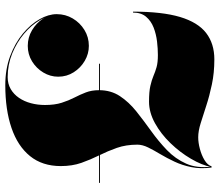

<svg xmlns="http://www.w3.org/2000/svg" viewBox="-72 -728 830 726"><g transform="rotate(-90 343.0 -365.0)"><path d="M72.5 20Q67 -21.5 74 -56.2Q81 -91 94.8 -120.2Q108.5 -149.5 123.2 -174Q138 -198.5 148.5 -220Q159 -241.5 159 -260.5Q159 -303.5 146.8 -338.2Q134.5 -373 118.5 -405.2Q102.5 -437.5 90.2 -472.2Q78 -507 78 -550Q78 -620 115.8 -666.5Q153.5 -713 222.2 -736.5Q291 -760 384 -760Q445 -760 494.2 -741.5Q543.5 -723 579 -693.5Q614.5 -664 633.5 -630.2Q652.5 -596.5 652.5 -565.5Q652.5 -532.5 636.2 -505Q620 -477.5 592.8 -460.8Q565.5 -444 532.5 -444Q502.5 -444 476 -459.5Q449.5 -475 432.8 -501.2Q416 -527.5 416 -560Q416 -590 431.8 -616.2Q447.5 -642.5 474 -658.8Q500.5 -675 532.5 -675Q564.5 -675 591.5 -659Q618.5 -643 635 -618Q651.5 -593 651.5 -565.5H649Q649 -596.5 630 -629Q611 -661.5 578.5 -689Q546 -716.5 503.8 -733.8Q461.5 -751 414.5 -751Q389 -751 369.2 -739.5Q349.5 -728 336 -708.2Q322.5 -688.5 315.8 -663.2Q309 -638 309 -610Q309 -573 317.5 -546.5Q326 -520 337 -498.8Q348 -477.5 356.5 -455.5Q365 -433.5 365 -405.5Q365 -360.5 342.5 -326.5Q320 -292.5 284.5 -264.2Q249 -236 210.2 -208.2Q171.5 -180.5 138.5 -148.8Q105.5 -117 87.2 -76Q69 -35 76 20ZM481.5 30.5Q430.5 30.5 386.8 21.2Q343 12 306.5 0Q270 -12 240.2 -21.2Q210.5 -30.5 187 -30.5Q166.5 -30.5 143 -24.2Q119.5 -18 100.8 -6.8Q82 4.5 77 20H74Q81.5 -17 105.8 -58.2Q130 -99.5 164.8 -135.5Q199.5 -171.5 240.2 -194Q281 -216.5 321.5 -216.5Q359 -216.5 381 -211.5Q403 -206.5 418.8 -199.8Q434.5 -193 452 -188Q469.5 -183 498 -183Q521.5 -183 549.2 -186.2Q577 -189.5 602 -199.2Q627 -209 642.8 -227.8Q658.5 -246.5 658.5 -277H662Q662 -167 641.8 -99.2Q621.5 -31.5 581.2 -0.5Q541 30.5 481.5 30.5ZM14.5 -402V-405.5H465V-402Z"/></g></svg>

Font: Bodoni Moda 48pt Black
Style: Regular
Weight: 900
Designer: Owen Earl
Foundry: indestructible type
Version: Version 2.004